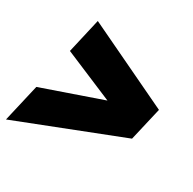

<svg xmlns="http://www.w3.org/2000/svg" viewBox="-143 -759 884 881"><g transform="rotate(30 299.0 -319.0)"><path d="M133 -620 580 -407 539 -231 -6 -18 40 -217 354 -326 91 -437Z"/></g></svg>

Font: Prodigy Sans ExtraBold
Style: Italic
Weight: 800
Italic angle: -13°
Designer: Wei Huang
Foundry: Wei Huang
Version: Version 1.003; ttfautohint (v1.8.3)